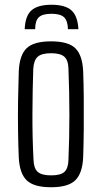

<svg xmlns="http://www.w3.org/2000/svg" viewBox="-20 -781 429 808"><path d="M195 7Q122 7 92 -22.5Q62 -52 59 -119Q57 -163 56 -226.5Q55 -290 56 -357Q57 -424 59 -481Q62 -549 92 -578Q122 -607 195 -607Q268 -607 297.5 -577.5Q327 -548 330 -481Q332 -430 332.5 -367.5Q333 -305 332.5 -240.5Q332 -176 330 -119Q327 -52 297 -22.5Q267 7 195 7ZM195 -43Q236 -43 251.5 -58Q267 -73 268 -107Q272 -198 272 -296.5Q272 -395 268 -493Q267 -528 250.5 -542.5Q234 -557 195 -557Q155 -557 138.5 -542Q122 -527 120 -491Q117 -406 116.5 -305.5Q116 -205 121 -109Q122 -73 138.5 -58Q155 -43 195 -43ZM84 -658H128Q128 -694 143.5 -708.5Q159 -723 197 -723Q234 -723 249.5 -708.5Q265 -694 266 -658H310Q307 -714 280.5 -737.5Q254 -761 197 -761Q139 -761 112.5 -737.5Q86 -714 84 -658Z"/></svg>

Font: Big Shoulders Text Light
Style: Regular
Weight: 300
Designer: Patric King
Foundry: XO Type Co
Version: Version 1.000; ttfautohint (v1.8.2)